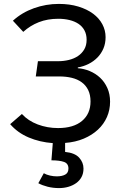

<svg xmlns="http://www.w3.org/2000/svg" viewBox="-20 -721 640 982"><path d="M330 141Q330 115 307 107Q284 99 243 99L250 11Q183 6 126.5 -18Q70 -42 32 -86L92 -138Q124 -103 173 -84.5Q222 -66 277 -66Q356 -66 399.5 -102.5Q443 -139 443 -202Q443 -236 431 -260.5Q419 -285 397.5 -300.5Q376 -316 347 -323Q318 -330 284 -330H163L174 -408H278Q306 -408 332.5 -414.5Q359 -421 379 -434.5Q399 -448 411 -468.5Q423 -489 423 -518Q423 -545 412 -565.5Q401 -586 381.5 -599Q362 -612 335.5 -618.5Q309 -625 278 -625Q223 -625 178.5 -607.5Q134 -590 99 -558L46 -615Q92 -657 153.5 -679Q215 -701 281 -701Q336 -701 380.5 -687.5Q425 -674 456 -651Q487 -628 503.5 -597Q520 -566 520 -531Q520 -499 509 -473Q498 -447 478.5 -427Q459 -407 433 -394Q407 -381 378 -376V-372Q409 -370 439 -357.5Q469 -345 492 -323.5Q515 -302 529 -271Q543 -240 543 -201Q543 -159 527 -122.5Q511 -86 481 -58Q451 -30 408.5 -12Q366 6 313 10V56Q363 61 385 85.5Q407 110 407 141Q407 166 397 184.5Q387 203 369.5 215.5Q352 228 329.5 234.5Q307 241 282 241Q251 241 223.5 234Q196 227 176 216L204 165Q218 173 236 177Q254 181 270 181Q297 181 313.5 172Q330 163 330 141Z"/></svg>

Font: Wlorlttqgufhjawjgtejqphaquk
Style: Regular
Weight: 400
Monospace: yes
Designer: Carrois Corporate & Edenspiekermann
Foundry: Carrois Corporate GbR & Edenspiekermann AG
Version: Version 2.001